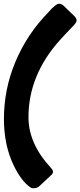

<svg xmlns="http://www.w3.org/2000/svg" viewBox="-20 -879 429 1025"><path d="M55 8Q1 -101 1 -244Q1 -403 62.5 -549.5Q124 -696 236 -811Q277 -859 296 -859Q309 -859 320 -848L377 -793Q389 -781 389 -770Q389 -761 376 -746Q323 -691 298 -663Q132 -477 132 -253Q132 -113 250 15V16L257 23Q257 24 258 24V25Q263 32 263 38Q263 48 252 57L191 114Q179 126 160 126Q147 126 139 119Q94 87 55 8Z"/></svg>

Font: Bangerz Fix
Style: Regular
Weight: 400
Designer: vernon adams
Foundry: Vernon Adams
Version: Version 2.10;December 28, 2023;FontCreator 13.0.0.2683 64-bi